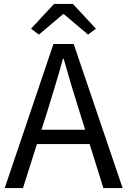

<svg xmlns="http://www.w3.org/2000/svg" viewBox="-20 -957 648 977"><path d="M4 0 252 -733H355L604 0H506L378 -410Q358 -473 340 -533.5Q322 -594 304 -658H300Q283 -594 264.5 -533.5Q246 -473 227 -410L97 0ZM133 -224V-297H471V-224ZM178 -781 138 -811 255 -937H351L468 -811L428 -781L305 -885H301Z"/></svg>

Font: Noto Sans KR
Style: Regular
Weight: 400
Designer: Ryoko NISHIZUKA  (kana, bopomofo & ideographs); Paul D. Hunt (Latin, Greek & Cyrillic); Sandoll Communications , Soo-you
Foundry: Adobe
Version: Version 2.004-H2;hotconv 1.0.118;makeotfexe 2.5.65603